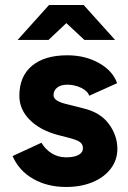

<svg xmlns="http://www.w3.org/2000/svg" viewBox="-20 -732 508 764"><path d="M30 -111 145 -164Q160 -138 185.5 -122Q211 -106 243 -106Q275 -106 292.5 -115.5Q310 -125 310 -142Q310 -159 297 -167.5Q284 -176 256 -183L210 -195Q139 -214 98 -255.5Q57 -297 57 -351Q57 -428 107 -470Q157 -512 248 -512Q319 -512 374 -481Q429 -450 446 -401L335 -351Q329 -370 303 -382.5Q277 -395 248 -395Q222 -395 207.5 -383.5Q193 -372 193 -353Q193 -329 248 -317L311 -301Q379 -285 413 -239Q447 -193 447 -140Q447 -95 420.5 -60.5Q394 -26 348 -7Q302 12 243 12Q169 12 112.5 -20Q56 -52 30 -111ZM244 -640 173 -573H50L175 -712H313L438 -573H316Z"/></svg>

Font: Oak Sans
Style: Bold
Weight: 700
Designer: Erik Kennedy, Walven
Foundry: Erik Kennedy, Walven
Version: Version 1.000